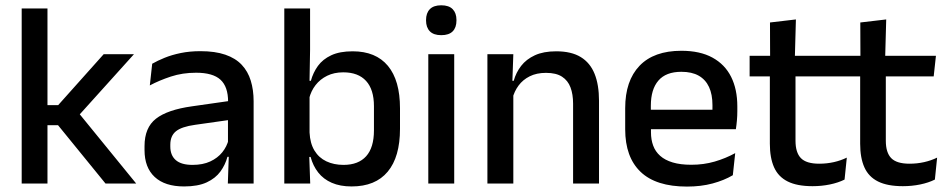

<svg xmlns="http://www.w3.org/2000/svg" viewBox="-20 -694 3586 726"><path d="M379 0 199.5 -220.5H151V-296.5H200L372 -489H486.5L272.5 -251.5V-273L495 0ZM62 0V-662H159.5V0Z M841.5 0 845.5 -116 842 -131V-285L842.5 -309.5Q842.5 -366 813.8 -392.5Q785 -419 721.5 -419Q670 -419 626 -404.5Q582 -390 546.5 -371L555.5 -453Q575.5 -464.5 602.5 -475.5Q629.5 -486.5 663.5 -493.5Q697.5 -500.5 738 -500.5Q793.5 -500.5 832 -487.2Q870.5 -474 894 -449Q917.5 -424 928.2 -389Q939 -354 939 -311V0ZM676 11Q603.5 11 565 -24.8Q526.5 -60.5 526.5 -126.5V-141.5Q526.5 -211.5 569.8 -245.2Q613 -279 706 -292L853 -313L858.5 -242L717.5 -222Q667 -215 645.5 -197.8Q624 -180.5 624 -147V-140Q624 -106.5 644.8 -88.5Q665.5 -70.5 708 -70.5Q747 -70.5 775 -83.5Q803 -96.5 820.5 -118.2Q838 -140 844.5 -166.5L858 -101H840Q832 -71 813.5 -45.5Q795 -20 761.8 -4.5Q728.5 11 676 11Z M1309.5 11Q1266 11 1234.5 -2.8Q1203 -16.5 1183.2 -41.8Q1163.5 -67 1154.5 -100.5H1122L1150.5 -193Q1152.5 -152 1169 -124.8Q1185.5 -97.5 1214 -84Q1242.5 -70.5 1279 -70.5Q1335 -70.5 1364.5 -103.2Q1394 -136 1394 -201V-292.5Q1394 -355.5 1364.2 -388Q1334.5 -420.5 1278 -420.5Q1243.5 -420.5 1217 -407.5Q1190.5 -394.5 1173.2 -372.2Q1156 -350 1149 -321.5L1127.5 -388.5H1155.5Q1164 -419.5 1182.2 -444.8Q1200.5 -470 1232.5 -485Q1264.5 -500 1313.5 -500Q1401 -500 1446.8 -445Q1492.5 -390 1492.5 -284.5V-207Q1492.5 -100.5 1446 -44.8Q1399.5 11 1309.5 11ZM1055 0V-662H1152.5V-506L1150 -365.5L1150.5 -348.5V-145.5L1149 -114.5L1153 0Z M1599.5 0V-489H1697.5V0ZM1648.5 -561Q1619.5 -561 1605.2 -575.8Q1591 -590.5 1591 -616.5V-618.5Q1591 -644.5 1605.2 -659.2Q1619.5 -674 1648.5 -674Q1677.5 -674 1691.8 -659.2Q1706 -644.5 1706 -618.5V-616.5Q1706 -590 1691.8 -575.5Q1677.5 -561 1648.5 -561Z M2147 0V-302Q2147 -337.5 2137.2 -363.5Q2127.5 -389.5 2105.2 -404Q2083 -418.5 2044.5 -418.5Q2009 -418.5 1983 -405.5Q1957 -392.5 1940.8 -370.5Q1924.5 -348.5 1917.5 -320.5L1901.5 -388.5H1922.5Q1931 -419.5 1950.5 -444.8Q1970 -470 2002.5 -485Q2035 -500 2083 -500Q2140.5 -500 2176 -478.2Q2211.5 -456.5 2228.2 -415Q2245 -373.5 2245 -313V0ZM1823 0V-489H1921L1917 -374.5L1921 -368.5V0Z M2577.5 11.5Q2460.5 11.5 2402.2 -44.2Q2344 -100 2344 -205V-285Q2344 -388.5 2398.2 -445.2Q2452.5 -502 2556.5 -502Q2627 -502 2674 -476.2Q2721 -450.5 2744.5 -403.5Q2768 -356.5 2768 -292V-273.5Q2768 -256.5 2766.5 -239Q2765 -221.5 2762.5 -205.5H2672.5Q2673.5 -231.5 2673.8 -254.5Q2674 -277.5 2674 -296.5Q2674 -337 2661 -365Q2648 -393 2622 -407.8Q2596 -422.5 2556.5 -422.5Q2498 -422.5 2469.5 -389.2Q2441 -356 2441 -294.5V-248.5L2441.5 -237V-193.5Q2441.5 -166 2449.8 -143.5Q2458 -121 2476.2 -104.8Q2494.5 -88.5 2523.5 -79.8Q2552.5 -71 2594 -71Q2641 -71 2682.2 -83Q2723.5 -95 2760 -115L2751 -31.5Q2718 -12 2674.2 -0.2Q2630.5 11.5 2577.5 11.5ZM2396 -205.5V-279H2742.5V-205.5Z M3052.5 10Q2994 10 2958.5 -7.8Q2923 -25.5 2907 -61.2Q2891 -97 2891 -150.5V-449.5H2988V-162Q2988 -117 3008.5 -96Q3029 -75 3077.5 -75Q3106.5 -75 3133 -81Q3159.5 -87 3182 -98L3173.5 -15Q3149.5 -3 3118 3.5Q3086.5 10 3052.5 10ZM2814.5 -405V-483H3177.5L3169 -405ZM2892 -474.5 2891.5 -609 2989.5 -620.5 2985.5 -474.5Z M3394 10Q3335.5 10 3300 -7.8Q3264.5 -25.5 3248.5 -61.2Q3232.5 -97 3232.5 -150.5V-449.5H3329.5V-162Q3329.5 -117 3350 -96Q3370.5 -75 3419 -75Q3448 -75 3474.5 -81Q3501 -87 3523.5 -98L3515 -15Q3491 -3 3459.5 3.5Q3428 10 3394 10ZM3156 -405V-483H3519L3510.5 -405ZM3233.5 -474.5 3233 -609 3331 -620.5 3327 -474.5Z"/></svg>

Font: Anek Bangla Medium
Style: Regular
Weight: 500
Designer: Sulekha Rajkumar (Bangla), Yesha Goshar (Latin)
Foundry: Ek Type
Version: Version 1.003